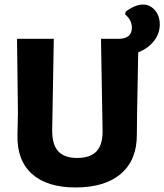

<svg xmlns="http://www.w3.org/2000/svg" viewBox="-20 -816 724 846"><path d="M610 -796Q641 -796 662.5 -771Q684 -746 684 -708Q684 -668 658.5 -635.5Q633 -603 589 -585L584 -318L583 -225Q584 -112 513.5 -51Q443 10 313 10Q187 10 120.5 -50Q54 -110 57 -222L59 -320L55 -645H217L210 -244Q209 -180 236 -150Q263 -120 320 -120Q378 -120 405.5 -149.5Q433 -179 432 -240L425 -645H502Q561 -645 561 -694Q561 -728 531 -753L534 -765Q576 -796 610 -796Z"/></svg>

Font: Alegreya Sans SC ExtraBold
Style: Regular
Weight: 800
Designer: Juan Pablo del Peral
Foundry: Huerta Tipografica
Version: Version 2.007